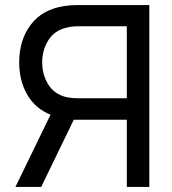

<svg xmlns="http://www.w3.org/2000/svg" viewBox="-20 -740 681 760"><path d="M287 -720H571V0H482V-266H272L143 0H41L180 -286Q120 -310 88 -365Q56 -420 56 -493Q56 -582 102 -642.5Q148 -703 234 -716Q258 -720 287 -720ZM482 -351V-636H290Q264 -636 245 -631Q196 -620 171.5 -581Q147 -542 147 -493Q147 -444 171.5 -405Q196 -366 245 -355Q265 -351 290 -351Z"/></svg>

Font: Manrope Medium
Style: Medium
Weight: 500
Designer: Mikhail Sharanda
Foundry: Mikhail Sharanda
Version: Version 4.000;hotconv 1.0.109;makeotfexe 2.5.65596